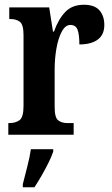

<svg xmlns="http://www.w3.org/2000/svg" viewBox="-20 -567 471 808"><path d="M15 0V-49H18Q46 -49 62.5 -61.5Q79 -74 79 -121V-419Q79 -463 64 -475Q49 -487 22 -487H19V-536H187L203 -434H207Q226 -487 255 -517Q284 -547 333 -547Q378 -547 398.5 -523.5Q419 -500 419 -462Q419 -421 391.5 -400.5Q364 -380 314 -380Q314 -421 306.5 -441.5Q299 -462 276 -462Q255 -462 240 -434Q225 -406 217.5 -363Q210 -320 210 -276V-116Q210 -72 225 -60.5Q240 -49 264 -49H290V0ZM76 208Q84 176 94.5 135.5Q105 95 110 61H204V71Q197 92 183.5 119Q170 146 154.5 173Q139 200 125 221H76Z"/></svg>

Font: Noto Serif Tamil ExtraCondensed
Style: Bold
Weight: 700
Width: 2
Designer: Indian Type Foundry, Tom Grace, and the Monotype Design Team
Foundry: Monotype Imaging Inc.
Version: Version 2.004; ttfautohint (v1.8.4.7-5d5b)